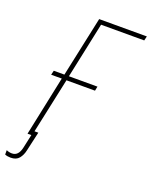

<svg xmlns="http://www.w3.org/2000/svg" viewBox="-209 -799 819 1037"><g transform="rotate(20 200.5 -280.5)"><path d="M-17 153Q15 153 31 133.5Q47 114 53 85L78 -25H56L124 -343H288L293 -368H129L197 -689H445L451 -714H177L103 -368H42L36 -343H97L25 0H47L30 78Q19 129 -18 129Q-35 129 -50 122V147Q-36 153 -17 153Z"/></g></svg>

Font: Noto Sans Display SemiCondensed Thin
Style: Italic
Weight: 250
Width: 4
Designer: Monotype Design team
Foundry: Monotype Imaging Inc.
Version: 1.000